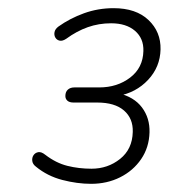

<svg xmlns="http://www.w3.org/2000/svg" viewBox="-20 -729 420 470"><path d="M203 -279Q169 -279 132.5 -288.5Q96 -298 68 -321Q60 -327 59 -335Q58 -343 62 -349Q66 -355 73.5 -356.5Q81 -358 91 -350Q117 -330 145 -323Q173 -316 204 -316Q244 -316 274 -340Q304 -364 305 -406Q306 -439 283.5 -458.5Q261 -478 218 -478H160Q150 -478 145 -482.5Q140 -487 140 -494Q140 -504 146 -509.5Q152 -515 162 -515H223Q267 -515 298.5 -539Q330 -563 331 -604Q332 -635 310.5 -653.5Q289 -672 252 -672Q222 -672 195 -662.5Q168 -653 142 -634Q133 -628 126 -629.5Q119 -631 115.5 -637Q112 -643 113.5 -650.5Q115 -658 123 -664Q151 -684 185.5 -696.5Q220 -709 258 -709Q313 -709 343.5 -680Q374 -651 373 -608Q372 -565 342.5 -533.5Q313 -502 268 -494L269 -501Q308 -492 327.5 -466Q347 -440 346 -405Q345 -368 325.5 -339.5Q306 -311 274 -295Q242 -279 203 -279Z"/></svg>

Font: Nunito ExtraLight
Style: Italic
Weight: 200
Italic angle: -9°
Designer: Vernon Adams
Foundry: Vernon Adams
Version: Version 3.602